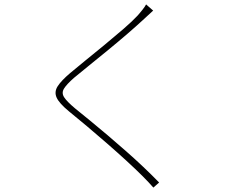

<svg xmlns="http://www.w3.org/2000/svg" viewBox="-20 -803 1040 870"><path d="M674 -755Q666 -748 649 -732Q632 -716 624 -709Q597 -684 557 -649.5Q517 -615 472.5 -578.5Q428 -542 386.5 -508.5Q345 -475 315 -450Q282 -421 270 -401.5Q258 -382 270.5 -362.5Q283 -343 320 -312Q352 -286 390 -255Q428 -224 468.5 -189.5Q509 -155 550 -119Q591 -83 629.5 -46.5Q668 -10 701 24L675 47Q654 23 625 -6Q595 -36 553 -74.5Q511 -113 464.5 -153.5Q418 -194 373.5 -231.5Q329 -269 293 -298Q248 -335 236.5 -361Q225 -387 241.5 -412.5Q258 -438 298 -472Q325 -495 366.5 -528.5Q408 -562 453.5 -599.5Q499 -637 539.5 -672Q580 -707 605 -734Q613 -743 625 -758Q637 -773 642 -783Z"/></svg>

Font: Noto Sans SC Thin
Style: Regular
Weight: 100
Designer: Ryoko NISHIZUKA 西塚涼子 (kana, bopomofo & ideographs); Paul D. Hunt (Latin, Greek & Cyrillic); Sandoll Communications 산돌커뮤니
Foundry: Adobe
Version: Version 2.004-H2;hotconv 1.0.118;makeotfexe 2.5.65603